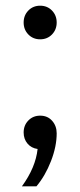

<svg xmlns="http://www.w3.org/2000/svg" viewBox="-20 -512 282 674"><path d="M108 142H57Q105 76 112 11Q90 8 76.5 -8Q63 -24 63 -47Q63 -72 79.5 -89Q96 -106 121 -106Q147 -106 163 -88Q179 -70 179 -44Q179 2 159 53.5Q139 105 108 142ZM121 -374Q96 -374 79.5 -391Q63 -408 63 -433Q63 -458 79.5 -475Q96 -492 121 -492Q146 -492 162.5 -475Q179 -458 179 -433Q179 -408 162.5 -391Q146 -374 121 -374Z"/></svg>

Font: Wix Madefor Text
Style: Regular
Weight: 400
Designer: Dalton Maag Ltd
Foundry: Dalton Maag Ltd
Version: Version 3.100